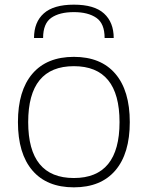

<svg xmlns="http://www.w3.org/2000/svg" viewBox="-20 -794 634 824"><path d="M126 -631Q126 -699 168 -736.5Q210 -774 297 -774Q385 -774 426.5 -736Q468 -698 468 -631H429Q429 -693 393.5 -717.5Q358 -742 297 -742Q235 -742 200 -717.5Q165 -693 165 -631ZM297 10Q181 10 119 -62.5Q57 -135 57 -270Q57 -405 119 -477.5Q181 -550 297 -550Q413 -550 475 -477.5Q537 -405 537 -270Q537 -135 475 -62.5Q413 10 297 10ZM297 -30Q493 -30 493 -270Q493 -510 297 -510Q101 -510 101 -270Q101 -30 297 -30Z"/></svg>

Font: Encode Sans Wide
Style: Thin
Weight: 100
Designer: Pablo Impallari, Andres Torresi
Foundry: Pablo Impallari, Andres Torresi
Version: Version 1.000; ttfautohint (v1.00) -l 8 -r 50 -G 200 -x 14 -